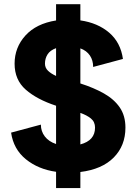

<svg xmlns="http://www.w3.org/2000/svg" viewBox="-20 -831 667 938"><path d="M372.6 -810.5V-731.4Q457.5 -719.2 513.4 -671.4Q569.3 -623.5 580.6 -543L435.1 -503.9Q435.1 -536.1 419.2 -559.8Q403.3 -583.5 372.6 -594.7V-423.3Q438.5 -402.3 488 -374.3Q537.6 -346.2 565.2 -305.9Q592.8 -265.6 592.8 -207.5Q592.8 -119.6 535.9 -61.8Q479 -3.9 372.6 9.3V87.9H253.9V8.3Q167 -3.9 106.4 -53Q45.9 -102.1 34.2 -183.1L179.7 -222.2Q179.7 -189.5 199 -164.3Q218.3 -139.2 253.9 -127.4V-314.5Q160.2 -345.2 105.7 -393.1Q51.3 -440.9 51.3 -520Q51.3 -599.1 104.2 -657.5Q157.2 -715.8 253.9 -731V-810.5ZM199.7 -520Q199.7 -499.5 214.8 -485.1Q230 -470.7 253.9 -460V-595.7Q225.1 -585.4 212.4 -565.4Q199.7 -545.4 199.7 -520ZM444.3 -207.5Q444.3 -235.8 424.1 -252.2Q403.8 -268.6 372.6 -279.3V-125.5Q444.3 -144.5 444.3 -207.5Z"/></svg>

Font: Giphurs
Style: Bold
Weight: 700
Version: Version 0.920; ttfautohint (v1.8.4.7-5d5b)